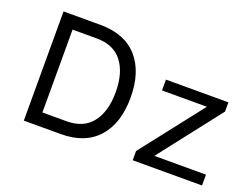

<svg xmlns="http://www.w3.org/2000/svg" viewBox="-105 -923 1511 1150"><g transform="rotate(20 650.0 -348.0)"><path d="M679 -348Q679 -184 597 -92Q515 0 360 0H125V-696H360Q515 -696 597 -604Q679 -512 679 -348ZM584 -348Q584 -471 529.5 -541.5Q475 -612 367 -612H213V-84H367Q475 -84 529.5 -154.5Q584 -225 584 -348ZM1261 -69V0H819V-59L1127 -453H841V-522H1239V-463L932 -69Z"/></g></svg>

Font: Amiko
Style: Regular
Weight: 400
Designer: Pablo Impallari, Rodrigo Fuenzalida, Andres Torresi
Foundry: Impallari Type
Version: Version 1.001; ttfautohint (v1.3)